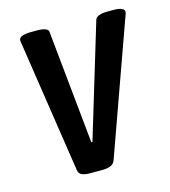

<svg xmlns="http://www.w3.org/2000/svg" viewBox="-86 -595 592 667"><g transform="rotate(-15 210.5 -261.5)"><path d="M156 2Q140 2 128.5 -2.5Q117 -7 115 -22L44 -491Q43 -496 42.5 -499.5Q42 -503 42 -507Q42 -525 89 -525H110Q125 -525 136.5 -521Q148 -517 148 -508L189 -101H193L316 -508Q319 -517 331.5 -521Q344 -525 360 -525H382Q421 -525 421 -508Q421 -505 419.5 -500.5Q418 -496 416 -491L248 -22Q243 -7 230 -2.5Q217 2 202 2Z"/></g></svg>

Font: Asap Condensed Condensed Medium
Style: Italic
Weight: 500
Width: 3
Italic angle: -6°
Designer: Pablo Cosgaya
Foundry: Omnibus-Type
Version: Version 3.001; ttfautohint (v1.8.4.7-5d5b)